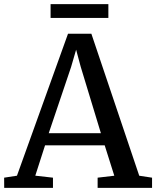

<svg xmlns="http://www.w3.org/2000/svg" viewBox="-27 -913 759 933"><path d="M55.4 -59.2 303.5 -749H417L649.6 -59.1L711.9 -49.6V0H447.4V-49.6L528.4 -59.1L481.8 -206.7H191.9L144.5 -59.3L230.4 -49.6V0H-6.6L-6.9 -49.6ZM463.3 -265.7 365.1 -588.9 342.9 -671.5 318.2 -586.7 209.8 -265.7ZM499.6 -893V-825.8H218.8V-893Z"/></svg>

Font: Merriweather Light
Style: Regular
Weight: 300
Version: Version 2.100